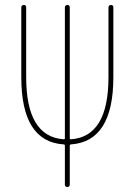

<svg xmlns="http://www.w3.org/2000/svg" viewBox="-20 -750 540 770"><path d="M235.4 -170.9Q65.4 -181.6 65.4 -440.4V-719.7Q65.4 -729.5 75.2 -730Q85 -730.5 85 -719.7V-440.4Q85 -202.1 235.4 -191.4Q240.2 -191.4 240.2 -195.3V-719.7Q240.2 -729.5 250 -730Q259.8 -730.5 259.8 -719.7V-195.3Q259.8 -191.4 264.6 -191.4Q415 -202.1 415 -440.4V-719.7Q415 -729.5 424.8 -730Q434.6 -730.5 434.6 -719.7V-440.4Q434.6 -182.6 264.6 -170.9Q259.8 -170.9 259.8 -165V-9.8Q259.8 0 250 0Q240.2 0 240.2 -9.8V-165Q240.2 -170.9 235.4 -170.9Z"/></svg>

Font: Rounded Mgen+ 1mn thin
Style: Regular
Weight: 100
Designer: [Source Han Sans]
Ryoko NISHIZUKA  (kana & ideographs); Paul D. Hunt (Latin, Greek & Cyrillic); Wenlong ZHANG  (bopomofo
Version: Version 1.059.20150602